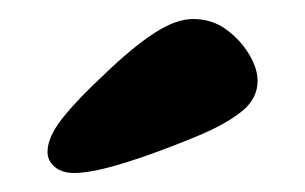

<svg xmlns="http://www.w3.org/2000/svg" viewBox="-20 -825 321 202"><path d="M30 -665Q30 -681 46 -701Q62 -721 89 -746Q119 -775 142 -790Q165 -805 183 -805Q203 -805 218 -794Q233 -783 242 -768Q251 -753 251 -740Q251 -721 234 -707.5Q217 -694 188 -682Q164 -672 139 -663Q114 -654 93 -648.5Q72 -643 58 -643Q45 -643 37.5 -649.5Q30 -656 30 -665Z"/></svg>

Font: DynaPuff Condensed
Style: Regular
Weight: 400
Width: 3
Designer: Toshi Omagari, Jennifer Daniel
Foundry: Google Fonts
Version: Version 2.000